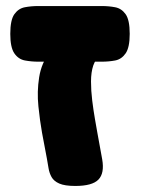

<svg xmlns="http://www.w3.org/2000/svg" viewBox="-20 -606 472 635"><path d="M229 9Q194 9 176 1Q158 -7 150.5 -20.5Q143 -34 140.5 -50Q138 -66 135 -82L119 -167Q112 -206 107 -254.5Q102 -303 109.5 -350.5Q117 -398 145 -434L314 -419Q296 -412 288.5 -389.5Q281 -367 281 -336.5Q281 -306 285 -273.5Q289 -241 294 -212.5Q299 -184 302 -167L318 -79Q326 -33 305.5 -12Q285 9 229 9ZM107 -402Q84 -402 62.5 -406Q41 -410 27.5 -429.5Q14 -449 14 -494Q14 -540 27.5 -559Q41 -578 62 -582Q83 -586 106 -586H317Q340 -586 361 -582Q382 -578 395.5 -559Q409 -540 409 -494Q409 -449 395.5 -429.5Q382 -410 361 -406Q340 -402 316 -402Z"/></svg>

Font: Fredoka Light
Style: Bold
Weight: 700
Version: Version 2.001